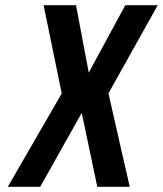

<svg xmlns="http://www.w3.org/2000/svg" viewBox="-20 -720 628 740"><path d="M10 0 218 -360 148 -700H273L322 -440L463 -700H588L398 -360L480 0H355L295 -285L135 0Z"/></svg>

Font: Cuprum
Style: Bold Italic
Weight: 700
Italic angle: -10°
Designer: Jovanny Lemonad
Foundry: Jovanny Lemonad
Version: Version 3.000